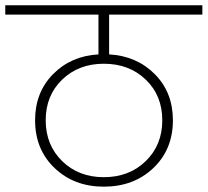

<svg xmlns="http://www.w3.org/2000/svg" viewBox="-52 -760 782 723"><path d="M338.9 -92.8Q434.6 -92.8 496.8 -153.3Q559.1 -213.9 559.1 -307.1Q559.1 -400.4 496.8 -460.2Q434.6 -520 338.9 -520Q244.1 -520 182.1 -460.2Q120.1 -400.4 120.1 -307.1Q120.1 -213.9 182.1 -153.3Q244.1 -92.8 338.9 -92.8ZM338.9 -57.1Q227.1 -57.1 153.6 -127.2Q80.1 -197.3 80.1 -307.1Q80.1 -412.1 147.7 -480.7Q215.3 -549.3 318.8 -555.2V-705.1H-32.2V-740.2H710V-705.1H358.9V-555.2Q462.9 -549.3 531 -480.7Q599.1 -412.1 599.1 -307.1Q599.1 -197.3 525.4 -127.2Q451.7 -57.1 338.9 -57.1Z"/></svg>

Font: SVN-Poppins ExtraLight
Style: Regular
Weight: 200
Designer: Ninad Kale (Devanagari), Jonny Pinhorn (Latin)
Foundry: Indian Type Foundry
Version: Version 3.002 2017